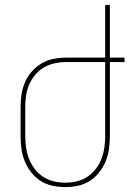

<svg xmlns="http://www.w3.org/2000/svg" viewBox="-20 -755 540 783"><path d="M246 8Q220 8 194 2.5Q168 -3 146 -17Q124 -31 107.5 -52Q91 -73 81 -97.5Q71 -122 67.5 -148Q64 -174 64 -200V-320Q64 -346 68 -371.5Q72 -397 82.5 -421Q93 -445 110.5 -464.5Q128 -484 150.5 -497Q173 -510 198.5 -515Q224 -520 250 -520H409V-735H428V-520H488V-502H428V-200Q428 -174 424.5 -148Q421 -122 411 -97.5Q401 -73 384.5 -52Q368 -31 346 -17Q324 -3 298 2.5Q272 8 246 8ZM246 -10Q270 -10 293 -15.5Q316 -21 336 -34Q356 -47 370.5 -66Q385 -85 393.5 -107Q402 -129 405.5 -152.5Q409 -176 409 -200V-502H250Q227 -502 203.5 -497Q180 -492 160 -480.5Q140 -469 124.5 -451Q109 -433 99.5 -411.5Q90 -390 86.5 -366.5Q83 -343 83 -320V-200Q83 -176 86.5 -152.5Q90 -129 98.5 -107Q107 -85 121.5 -66Q136 -47 156 -34Q176 -21 199 -15.5Q222 -10 246 -10Z"/></svg>

Font: Iosevka Term Curly Thin
Style: Regular
Weight: 100
Designer: Belleve Invis
Foundry: Belleve Invis
Version: Version 32.3.0